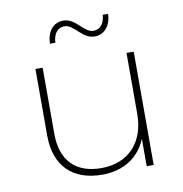

<svg xmlns="http://www.w3.org/2000/svg" viewBox="-80 -788 826 866"><g transform="rotate(-10 333.0 -354.5)"><path d="M267 -686C311 -686 336 -617 394 -617C440 -617 469 -654 471 -707H446C444 -669 425 -643 393 -643C349 -643 324 -712 266 -712C220 -712 191 -676 189 -620H214C216 -661 235 -686 267 -686ZM522 -519V-239C522 -111 446 -27 321 -27C205 -27 138 -92 138 -216V-519H105V-214C105 -71 188 3 320 3C419 3 491 -46 523 -126V0H555V-519Z"/></g></svg>

Font: Talent ExtraLight
Style: Regular
Weight: 200
Designer: Mike Powis
Version: Version 1.001;hotconv 1.0.109;makeotfexe 2.5.65596